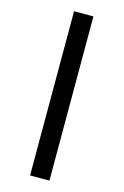

<svg xmlns="http://www.w3.org/2000/svg" viewBox="-138 -800 678 1054"><g transform="rotate(15 200.5 -273.5)"><path d="M146 193V-740H256V193Z"/></g></svg>

Font: Lexend Mega
Style: Regular
Weight: 400
Designer: Bonnie Shaver-Troup, Thomas Jockin
Foundry: Lexend
Version: Version 1.007